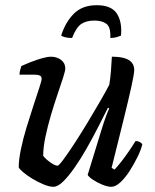

<svg xmlns="http://www.w3.org/2000/svg" viewBox="-20 -718 595 738"><path d="M185 0Q170 0 148 -9Q126 -18 104.5 -31Q83 -44 68.5 -56.5Q54 -69 52 -75Q52 -104 60.5 -145Q69 -186 82.5 -230Q96 -274 109 -313.5Q122 -353 131 -380.5Q140 -408 140 -415Q140 -425 132.5 -428Q125 -431 113 -431H55Q55 -441 58 -450.5Q61 -460 62 -464Q77 -471 98.5 -479.5Q120 -488 141 -494Q162 -500 176 -500Q199 -500 215 -487.5Q231 -475 231 -455Q231 -446 222.5 -419.5Q214 -393 201 -355Q188 -317 175.5 -274.5Q163 -232 154.5 -191.5Q146 -151 146 -119Q156 -106 174 -93.5Q192 -81 201 -81Q206 -81 223.5 -104.5Q241 -128 265.5 -165.5Q290 -203 316 -246Q342 -289 364.5 -328Q387 -367 400 -392Q404 -415 406.5 -445.5Q409 -476 410 -500Q439 -500 458 -494.5Q477 -489 486.5 -477.5Q496 -466 496 -449Q496 -435 485 -385Q474 -335 454.5 -256Q435 -177 409 -73L420 -66Q431 -77 446.5 -97Q462 -117 477 -139Q492 -161 501 -176Q510 -176 517.5 -172Q525 -168 527 -163Q522 -142 508.5 -114.5Q495 -87 478 -60.5Q461 -34 442.5 -17Q424 0 408 0Q393 0 372.5 -8.5Q352 -17 336 -28Q320 -39 317 -46L372 -225Q380 -251 388 -272.5Q396 -294 400 -301L395 -304Q378 -270 357 -229Q336 -188 313 -147.5Q290 -107 266.5 -73.5Q243 -40 222.5 -20Q202 0 185 0ZM257 -572Q241 -572 230 -575Q219 -578 215 -581Q232 -634 264.5 -666Q297 -698 352 -698Q408 -698 429 -666Q450 -634 445 -581Q441 -579 429.5 -575.5Q418 -572 404 -572Q406 -614 389 -626.5Q372 -639 343 -639Q312 -639 292.5 -626Q273 -613 257 -572Z"/></svg>

Font: Texturina Medium 12pt Medium
Style: Italic
Weight: 500
Italic angle: -11°
Version: Version 1.002